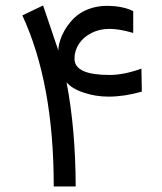

<svg xmlns="http://www.w3.org/2000/svg" viewBox="-20 -676 588 696"><path d="M174.8 0H254.4C253.9 -137.7 243.2 -263.7 221.2 -377.9C233.4 -362.8 253.9 -350.1 283.2 -340.3C312 -330.6 342.3 -325.7 373 -325.7C410.6 -325.7 450.7 -331.5 494.1 -343.8L492.7 -427.2C450.7 -412.1 412.1 -404.3 377.4 -404.3C295.9 -404.3 250 -421.9 250 -463.4C250 -502.4 272.9 -537.1 312 -556.6C351.1 -576.2 396 -576.2 462.9 -556.6V-635.7C437.5 -648.4 405.3 -654.8 366.7 -654.8C318.4 -654.8 275.9 -636.7 250 -611.8C209.5 -573.2 191.4 -522.9 191.4 -493.2L136.2 -656.2L61 -620.1C136.7 -457 174.8 -251 174.8 -1.5Z"/></svg>

Font: Samim
Style: Regular
Weight: 400
Foundry: DejaVu fonts team - Redesigned by Saber Rastikerdar
Version: Version 4.0.5